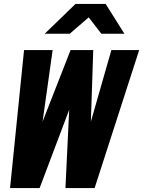

<svg xmlns="http://www.w3.org/2000/svg" viewBox="-20 -954 726 974"><path d="M31 0 102 -700H247L196 -337L338 -700H453L441 -337L545 -700H686L460 0H312L331 -397L181 0ZM207 -783 363 -934H516L611 -783H494L430 -866L334 -783Z"/></svg>

Font: Red Hat Mono
Style: Italic
Weight: 400
Italic angle: -12°
Monospace: yes
Designer: Pentagram, MCKL
Foundry: MCKL
Version: Version 1.030